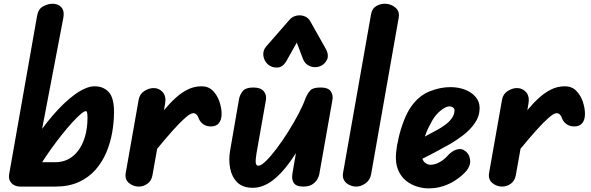

<svg xmlns="http://www.w3.org/2000/svg" viewBox="-20 -999 3166 1028"><path d="M276 0H89.5Q59 0 41.5 -18.5Q24 -37 29 -66L178.5 -914Q185 -951.5 211.5 -965.2Q238 -979 261 -979Q291.5 -979 308.8 -959.5Q326 -940 319 -903L205.5 -309Q232 -345.5 261 -379.2Q290 -413 319.8 -441.8Q349.5 -470.5 378.8 -491.8Q408 -513 435.2 -525Q462.5 -537 486.5 -537Q533 -537 561.8 -506.5Q590.5 -476 590.5 -399.5Q590.5 -347.5 581 -291.8Q571.5 -236 549.8 -184Q528 -132 491.8 -90.5Q455.5 -49 402.2 -24.5Q349 0 276 0ZM205.5 -130.5H276Q309 -130.5 336.2 -142.2Q363.5 -154 384.2 -175.5Q405 -197 419.5 -226.8Q434 -256.5 441.2 -292.8Q448.5 -329 448.5 -370Q448.5 -383 446.8 -393.5Q445 -404 439.5 -404Q430.5 -404 411 -387.2Q391.5 -370.5 365.8 -342.2Q340 -314 311.8 -278.5Q283.5 -243 256 -204.8Q228.5 -166.5 205.5 -130.5Z M1109.5 -322Q1084 -322 1066.2 -335.5Q1048.5 -349 1041.5 -371Q1039.5 -378 1032.2 -385.5Q1025 -393 1014.5 -393Q1000 -393 971.2 -367.8Q942.5 -342.5 904 -299.2Q865.5 -256 821.5 -202.5L796.5 -62Q791.5 -31.5 770 -15.8Q748.5 0 723 0Q693.5 0 670.5 -19.2Q647.5 -38.5 653 -72L722.5 -465.5Q728 -496 753 -511.8Q778 -527.5 802.5 -527.5Q832 -527.5 851 -505.8Q870 -484 864.5 -447.5L858 -409Q889 -446.5 920.8 -475.2Q952.5 -504 986.5 -520.5Q1020.5 -537 1059 -537Q1096 -537 1119.8 -513Q1143.5 -489 1155 -454.5Q1166.5 -420 1166.5 -389Q1166.5 -357.5 1152 -339.8Q1137.5 -322 1109.5 -322Z M1333.5 6.5Q1279.5 6.5 1250.2 -22.8Q1221 -52 1212.2 -97.5Q1203.5 -143 1212 -192.5L1259.5 -467Q1264 -492 1279.8 -511.2Q1295.5 -530.5 1336.5 -530.5Q1375 -530.5 1391.8 -510.8Q1408.5 -491 1404 -464.5L1353.5 -179Q1351.5 -165 1350 -152.8Q1348.5 -140.5 1349 -131.2Q1349.5 -122 1352.8 -116.8Q1356 -111.5 1363 -111.5Q1378 -111.5 1404.2 -137.2Q1430.5 -163 1461.8 -204.5Q1493 -246 1523.8 -295Q1554.5 -344 1579.2 -391.2Q1604 -438.5 1616.5 -475Q1628 -500.5 1642 -515.5Q1656 -530.5 1697.5 -530.5Q1736.5 -530.5 1750.5 -510.8Q1764.5 -491 1760 -464.5L1689 -63.5Q1687.5 -55 1679.2 -39.8Q1671 -24.5 1652.8 -12.2Q1634.5 0 1603 0Q1566.5 0 1553.2 -19.2Q1540 -38.5 1546 -72L1564.5 -179Q1546.5 -151.5 1526.8 -124.5Q1507 -97.5 1484.8 -73.8Q1462.5 -50 1438.5 -32Q1414.5 -14 1388.2 -3.8Q1362 6.5 1333.5 6.5ZM1688.5 -642.5Q1661.5 -634.5 1636.8 -646Q1612 -657.5 1602.5 -682.5L1569 -771L1515 -675Q1495 -638.5 1465 -637.2Q1435 -636 1413.5 -655Q1393 -674.5 1390 -702Q1387 -729.5 1405.5 -750.5L1530 -893Q1541 -905.5 1554.8 -911.2Q1568.5 -917 1582.5 -917Q1599.5 -917 1615.2 -910Q1631 -903 1641.5 -884.5L1723 -740Q1743.5 -703.5 1729.8 -677.2Q1716 -651 1688.5 -642.5Z M1887.5 0Q1870 0 1851.8 -8Q1833.5 -16 1823 -32.5Q1812.5 -49 1817 -74.5L1966.5 -922Q1972 -953.5 1994 -966.2Q2016 -979 2040.5 -979Q2072 -979 2096.5 -959Q2121 -939 2114.5 -903L1967 -66Q1961 -34 1936.5 -17Q1912 0 1887.5 0Z M2273.5 9.5Q2244.5 9.5 2212.5 -0.2Q2180.5 -10 2153.5 -31.8Q2126.5 -53.5 2111.2 -90Q2096 -126.5 2100.5 -180Q2104 -217.5 2114.8 -263.2Q2125.5 -309 2142.5 -353Q2159.5 -397 2181.5 -428.5Q2222.5 -486.5 2279.5 -509.5Q2336.5 -532.5 2391 -532.5Q2435 -532.5 2470.5 -518.5Q2506 -504.5 2527 -479.5Q2548 -454.5 2548 -420.5Q2548 -377.5 2523.2 -341.2Q2498.5 -305 2462 -276.8Q2425.5 -248.5 2390 -228Q2362 -212.5 2324 -191.8Q2286 -171 2241.5 -149Q2242.5 -145 2245.5 -140Q2248.5 -135 2253 -130Q2258.5 -125 2266.8 -121Q2275 -117 2284.5 -117Q2303 -117 2320 -124Q2337 -131 2351.2 -141.8Q2365.5 -152.5 2374.5 -163Q2398.5 -190.5 2425.5 -198.5Q2452.5 -206.5 2473 -189Q2493.5 -173 2497 -142.8Q2500.5 -112.5 2477 -84Q2472.5 -78 2456.5 -63Q2440.5 -48 2414.5 -31.2Q2388.5 -14.5 2353 -2.5Q2317.5 9.5 2273.5 9.5ZM2255 -268Q2267 -275 2286.5 -285Q2306 -295 2328 -307.5Q2350 -320 2369.5 -335.2Q2389 -350.5 2401.2 -369.2Q2413.5 -388 2413.5 -409.5Q2413.5 -418 2405 -423.8Q2396.5 -429.5 2386 -429.5Q2368 -429.5 2340.8 -408.2Q2313.5 -387 2294.5 -354Q2284 -335.5 2273.2 -313.5Q2262.5 -291.5 2255 -268Z M3055 -322Q3029.5 -322 3011.8 -335.5Q2994 -349 2987 -371Q2985 -378 2977.8 -385.5Q2970.5 -393 2960 -393Q2945.5 -393 2916.8 -367.8Q2888 -342.5 2849.5 -299.2Q2811 -256 2767 -202.5L2742 -62Q2737 -31.5 2715.5 -15.8Q2694 0 2668.5 0Q2639 0 2616 -19.2Q2593 -38.5 2598.5 -72L2668 -465.5Q2673.5 -496 2698.5 -511.8Q2723.5 -527.5 2748 -527.5Q2777.5 -527.5 2796.5 -505.8Q2815.5 -484 2810 -447.5L2803.5 -409Q2834.5 -446.5 2866.2 -475.2Q2898 -504 2932 -520.5Q2966 -537 3004.5 -537Q3041.5 -537 3065.2 -513Q3089 -489 3100.5 -454.5Q3112 -420 3112 -389Q3112 -357.5 3097.5 -339.8Q3083 -322 3055 -322Z"/></svg>

Font: Edu QLD Hand
Style: Regular
Weight: 400
Designer: Tina and Corey Anderson, Eben Sorkin
Foundry: Sorkin Type Co.
Version: Version 2.000